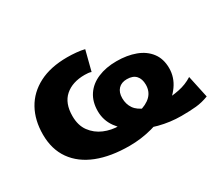

<svg xmlns="http://www.w3.org/2000/svg" viewBox="-103 -726 1063 944"><g transform="rotate(-30 429.0 -254.5)"><path d="M398 11Q292 11 215.5 -19Q139 -49 97.5 -107.5Q56 -166 56 -250Q56 -331 89.5 -391.5Q123 -452 188.5 -486Q254 -520 349 -520Q374 -520 400.5 -517.5Q427 -515 446 -510L417 -397Q410 -400 400 -401Q390 -402 380 -402Q310 -402 268.5 -365.5Q227 -329 227 -256Q227 -203 252.5 -168.5Q278 -134 318 -117Q358 -100 404 -100Q473 -100 520.5 -111.5Q568 -123 592.5 -147.5Q617 -172 617 -210Q617 -243 600 -261.5Q583 -280 549 -280Q518 -280 500.5 -261.5Q483 -243 483 -210Q483 -176 500.5 -150.5Q518 -125 557.5 -110.5Q597 -96 662 -96Q698 -96 741 -104.5Q784 -113 820 -136L847 -10Q811 4 775.5 7.5Q740 11 692 11Q629 11 567.5 -5Q506 -21 456.5 -50Q407 -79 377 -121Q347 -163 347 -215Q347 -268 372 -305.5Q397 -343 443 -362.5Q489 -382 549 -382Q609 -382 656 -364.5Q703 -347 730 -311.5Q757 -276 757 -223Q757 -171 726 -127.5Q695 -84 643 -53.5Q591 -23 527.5 -6Q464 11 398 11Z"/></g></svg>

Font: Nunito Sans 6pt Black
Style: Regular
Weight: 900
Version: Version 3.101;gftools[0.9.27]